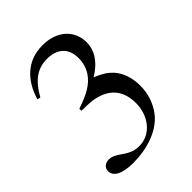

<svg xmlns="http://www.w3.org/2000/svg" viewBox="-199 -780 898 898"><g transform="rotate(-45 250.0 -331.0)"><path d="M61 -510C102 -584 148 -616 210 -616C276 -616 318 -582 318 -514C318 -453 286 -408 237 -380C217 -368 191 -357 153 -344V-330C210 -330 233 -327 255 -320C324 -300 359 -251 359 -175C359 -90 303 -22 229 -22C201 -22 180 -27 143 -53C115 -73 99 -79 82 -79C59 -79 41 -64 41 -43C41 -7 80 14 153 14C242 14 337 -15 385 -79C414 -117 431 -166 431 -219C431 -271 415 -317 387 -348C366 -370 348 -382 304 -401C371 -441 397 -491 397 -539C397 -621 334 -676 241 -676C137 -676 74 -609 45 -514Z"/></g></svg>

Font: XITS Math
Style: Regular
Weight: 400
Designer: MicroPress Inc., with final additions and corrections provided by Coen Hoffman, Elsevier (retired)
Version: Version 1.108